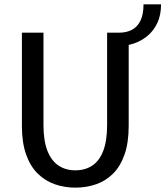

<svg xmlns="http://www.w3.org/2000/svg" viewBox="-20 -850 759 881"><path d="M326 11Q276 11 231.5 -4.5Q187 -20 153 -53.5Q119 -87 99.8 -141.2Q80.5 -195.5 80.5 -272V-700H179.5V-276.5Q179.5 -205 197.2 -159Q215 -113 247.8 -90.8Q280.5 -68.5 326 -68.5Q371.5 -68.5 404.2 -90.8Q437 -113 454.2 -159Q471.5 -205 471.5 -276.5V-700H570.5V-272Q570.5 -195.5 551.5 -141.2Q532.5 -87 499 -53.5Q465.5 -20 421 -4.5Q376.5 11 326 11ZM525.5 -639V-700Q560.5 -700 585.8 -713.5Q611 -727 624.8 -755.8Q638.5 -784.5 638.5 -830H719Q719 -781 702.2 -745.2Q685.5 -709.5 657.5 -686Q629.5 -662.5 595.2 -650.8Q561 -639 525.5 -639Z"/></svg>

Font: Trispace Thin
Style: Regular
Weight: 400
Version: Version 1.210